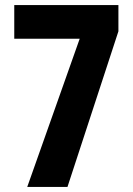

<svg xmlns="http://www.w3.org/2000/svg" viewBox="-20 -734 521 754"><path d="M87 0H245L445 -611V-714H36V-582H293Z"/></svg>

Font: Noto Sans Georgian ExtraCondensed ExtraBold
Style: Regular
Weight: 800
Width: 2
Designer: Monotype Design Team, Akaki Razmadze
Foundry: Google LLC
Version: Version 2.005